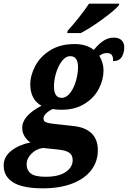

<svg xmlns="http://www.w3.org/2000/svg" viewBox="-85 -786 697 1046"><path d="M-65 116Q-65 67 -22.5 34.5Q20 2 81 -10Q62 -22 49 -43Q36 -64 36 -90Q36 -155 141 -210Q111 -226 95.5 -255.5Q80 -285 80 -326Q80 -376 107.5 -427.5Q135 -479 189.5 -512.5Q244 -546 320 -546Q387 -546 426 -514Q452 -546 478 -563.5Q504 -581 535 -581Q563 -581 577.5 -566.5Q592 -552 592 -528Q592 -498 578 -475.5Q564 -453 531 -453Q532 -476 524 -486.5Q516 -497 498 -497Q486 -497 476.5 -493.5Q467 -490 456 -482Q466 -466 472.5 -445Q479 -424 479 -403Q479 -352 453.5 -302.5Q428 -253 376 -220.5Q324 -188 250 -188Q219 -188 202 -192Q180 -182 166 -168Q152 -154 152 -141Q152 -126 164 -120.5Q176 -115 202 -112L310 -100Q377 -94 412.5 -61Q448 -28 448 33Q448 94 412 141Q376 188 308.5 214Q241 240 149 240Q38 240 -13.5 207.5Q-65 175 -65 116ZM340 -420Q340 -480 298 -480Q273 -480 252.5 -453.5Q232 -427 220.5 -388.5Q209 -350 209 -315Q209 -253 251 -253Q277 -253 297.5 -280Q318 -307 329 -346Q340 -385 340 -420ZM311 86Q311 59 291.5 45.5Q272 32 225 28L148 20Q111 26 85.5 52Q60 78 60 110Q60 141 82.5 159Q105 177 163 177Q235 177 273 151Q311 125 311 86ZM284 -619Q311 -648 345 -691Q379 -734 400 -766H565L562 -756Q540 -730 473 -681Q406 -632 355 -606H281Z"/></svg>

Font: Noto Serif NarrowExtraBold
Style: Italic
Weight: 800
Width: 4
Italic angle: -12°
Designer: Monotype Design Team
Foundry: Monotype Imaging Inc.
Version: Version 1.001